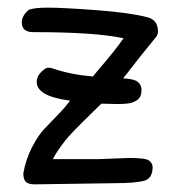

<svg xmlns="http://www.w3.org/2000/svg" viewBox="-20 -482 490 502"><path d="M239 -66 318 -69Q361 -69 370 -62Q379 -55 379 -45Q379 -17 359 -10Q336 -3 277 -3L71 0Q54 0 47.5 -6.5Q41 -13 41 -29Q48 -67 64 -97.5Q80 -128 95 -144Q110 -160 131 -181.5Q152 -203 163 -219Q76 -230 76 -268Q76 -282 87.5 -293.5Q99 -305 106 -305Q113 -305 118 -303Q164 -287 223 -282L236 -298Q281 -350 303 -382Q229 -398 67 -398Q37 -398 37 -423Q37 -441 55 -456Q67 -462 105.5 -462Q144 -462 231.5 -455.5Q319 -449 365 -437Q393 -430 393 -400Q393 -390 387 -384Q345 -333 302 -277Q330 -276 340 -268Q350 -260 350 -248Q350 -236 346.5 -229.5Q343 -223 336.5 -219Q330 -215 323 -213Q312 -210 285 -210L245 -211Q239 -205 219 -185.5Q199 -166 193 -160Q187 -154 172.5 -139Q158 -124 151 -115Q129 -87 118 -66Z"/></svg>

Font: Patrick Hand SC
Style: Regular
Weight: 400
Designer: Patrick Wagesreiter
Foundry: Patrick Wagesreiter
Version: Version 1.003;PS 001.003;hotconv 1.0.70;makeotf.lib2.5.58329